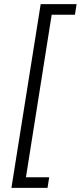

<svg xmlns="http://www.w3.org/2000/svg" viewBox="-20 -725 389 925"><path d="M35 180 176 -705H349L341 -654H229L105 129H217L209 180Z"/></svg>

Font: Nunito Sans 10pt SemiCondensed Light
Style: Italic
Weight: 300
Width: 4
Italic angle: -9°
Designer: Vernon Adams
Foundry: Vernon Adams
Version: Version 3.101;gftools[0.9.27]